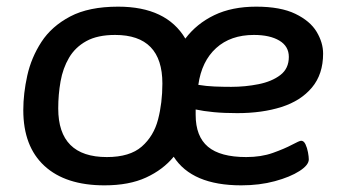

<svg xmlns="http://www.w3.org/2000/svg" viewBox="-20 -550 1040 577"><path d="M294 7Q177 7 113.5 -51.5Q50 -110 50 -219Q50 -269 62 -323Q74 -377 104.5 -424Q135 -471 191 -500.5Q247 -530 335 -530Q480 -530 537 -434Q571 -479 624 -504.5Q677 -530 750 -530Q823 -530 867.5 -508.5Q912 -487 931.5 -454.5Q951 -422 951 -389Q951 -327 917.5 -287Q884 -247 826 -228.5Q768 -210 693 -210Q653 -210 622 -213Q591 -216 568 -221Q568 -214 568 -205Q568 -140 605 -109Q642 -78 720 -78Q765 -78 800 -90.5Q835 -103 857.5 -115Q880 -127 885 -127Q893 -127 898 -116.5Q903 -106 905.5 -92.5Q908 -79 908 -71Q908 -54 880 -36Q852 -18 806 -5.5Q760 7 705 7Q557 7 502 -79Q470 -40 419 -16.5Q368 7 294 7ZM301 -78Q370 -78 406 -109.5Q442 -141 455 -191Q468 -241 468 -299Q468 -445 326 -445Q273 -445 239.5 -426.5Q206 -408 187.5 -376.5Q169 -345 162 -305.5Q155 -266 155 -224Q155 -78 301 -78ZM675 -289Q717 -289 757 -297Q797 -305 822.5 -324.5Q848 -344 848 -379Q848 -411 819.5 -428Q791 -445 743 -445Q673 -445 629.5 -405.5Q586 -366 576 -295Q600 -291 625 -290Q650 -289 675 -289Z"/></svg>

Font: Asap Semi Expanded Semi Expanded Medium
Style: Italic
Weight: 500
Width: 6
Italic angle: -6°
Designer: Pablo Cosgaya
Foundry: Omnibus-Type
Version: Version 3.001; ttfautohint (v1.8.4.7-5d5b)